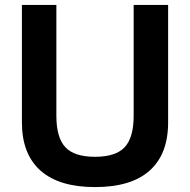

<svg xmlns="http://www.w3.org/2000/svg" viewBox="-20 -750 772 780"><path d="M366 10Q220 10 144.5 -57Q69 -124 69 -253V-730H209V-280Q209 -191 245.5 -152Q282 -113 366 -113Q450 -113 486.5 -152Q523 -191 523 -280V-730H663V-253Q663 -124 588 -57Q513 10 366 10Z"/></svg>

Font: M PLUS 1
Style: Bold
Weight: 700
Designer: Coji Morishita
Foundry: UNDERFOREST DESIGN
Version: Version 1.001